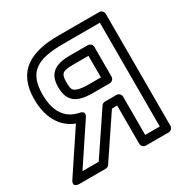

<svg xmlns="http://www.w3.org/2000/svg" viewBox="-179 -839 971 1003"><g transform="rotate(-30 306.5 -338.0)"><path d="M82 -475C82 -611.8 151.5 -651 308 -651H529V-25H441V-256C441 -271.1 426.7 -281 416 -281H346C337.6 -281 329.5 -276.3 325.2 -269.9L160.7 -25H62.7L217.8 -258.2C217.8 -258.2 241.9 -288.6 201.8 -296.5C124.6 -311.7 82 -370.8 82 -475ZM32 -475C32 -370.7 73 -289.9 157.3 -257.4L-4.8 -13.8C-31.7 26.5 16 25 16 25H174C181.6 25 190.1 20.9 194.8 13.9L359.3 -231H391V0C391 10.7 400.9 25 416 25H554C564.7 25 579 15.1 579 0V-676C579 -686.7 569.1 -701 554 -701H308C141.2 -701 32 -645.7 32 -475ZM309 -581C230.2 -581 172 -559.2 172 -469C172 -414.7 188.8 -378.3 235.5 -361.5C256.7 -353.9 282.8 -351 315 -351H416C431.1 -351 441 -365.3 441 -376V-556C441 -571.1 426.7 -581 416 -581ZM309 -531H391V-401H315C285.9 -401 264.7 -404.1 252.5 -408.5C228.3 -417.2 222 -423.6 222 -469C222 -525.2 236.4 -531 309 -531Z"/></g></svg>

Font: Fog Sans
Style: Outline
Weight: 700
Foundry: Intel Corporation
Version: Version 1.00